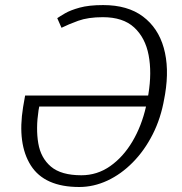

<svg xmlns="http://www.w3.org/2000/svg" viewBox="-20 -742 733 772"><path d="M298.7 9.9Q159.1 9.9 104 -76.7Q49 -163.4 72.8 -311.1L81 -358H575.6L576.7 -363.6Q590.9 -450.3 577.6 -520.2Q564.3 -590.2 519.5 -631.6Q474.8 -672.9 393.5 -672.9Q334.2 -672.9 294.2 -658.4Q254.3 -643.8 227.3 -630.3L210.2 -669Q220.5 -676.1 241.8 -688.6Q263.1 -701 300.2 -711.3Q337.4 -721.6 394.9 -721.6Q493.3 -721.6 554.5 -675.8Q615.8 -630 638.5 -549.4Q661.2 -468.8 643.8 -363.6L640.6 -346.2Q627.1 -267 593.9 -201.7Q560.7 -136.4 513.8 -89Q467 -41.5 411.8 -15.8Q356.5 9.9 298.7 9.9ZM567.1 -313.6H137.8L134.9 -297.9Q123.9 -225.1 133.9 -166Q143.8 -106.9 184.8 -72.1Q225.9 -37.3 307.2 -37.3Q370.7 -37.3 422.9 -73.9Q475.1 -110.4 512.3 -172.9Q549.4 -235.4 567.1 -313.6Z"/></svg>

Font: Inter UI Extra Light
Style: Italic
Weight: 200
Italic angle: -9.39999°
Designer: Rasmus Andersson
Foundry: rsms
Version: 3.2;8d6f07862